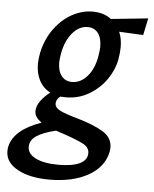

<svg xmlns="http://www.w3.org/2000/svg" viewBox="-111 -469 641 801"><g transform="rotate(5 209.5 -68.0)"><path d="M463 -346 362 -351Q374 -324 374 -287Q374 -266 369 -236Q361 -192 333 -151.5Q305 -111 261 -85Q217 -59 164 -59L141 -60Q124 -47 124 -30Q124 -12 147.5 -0.5Q171 11 222 25Q290 45 329 68.5Q368 92 368 135Q368 140 366 152Q353 216 288 252.5Q223 289 125 289Q43 289 -8 261Q-59 233 -59 186Q-59 173 -57 166Q-40 94 73 55Q43 35 43 10Q43 -12 58.5 -33.5Q74 -55 98 -73Q67 -89 51.5 -119Q36 -149 36 -188Q36 -207 41 -234Q54 -294 86.5 -337.5Q119 -381 160.5 -403Q202 -425 245 -425Q292 -425 323 -401L478 -417ZM289 -281Q289 -318 273.5 -338.5Q258 -359 230 -359Q194 -359 166 -326Q138 -293 128 -238Q124 -212 124 -202Q124 -166 140 -145.5Q156 -125 184 -125Q220 -125 248 -157Q276 -189 285 -244Q289 -270 289 -281ZM169 94Q158 91 136 83Q82 96 55 114Q28 132 28 160Q28 190 63 207Q98 224 158 224Q216 224 247 209Q278 194 278 165Q278 141 252.5 127.5Q227 114 169 94Z"/></g></svg>

Font: Ysabeau Semibold
Style: Italic
Weight: 600
Italic angle: -12°
Designer: Christian Thalmann (Catharsis Fonts)
Version: Version 0.003